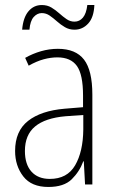

<svg xmlns="http://www.w3.org/2000/svg" viewBox="-20 -733 460 763"><path d="M210 -539Q281 -539 314 -496Q347 -453 347 -357V0H318L313 -92H311Q296 -51 265 -20.5Q234 10 172 10Q105 10 72.5 -32Q40 -74 40 -133Q40 -212 91.5 -252.5Q143 -293 237 -301L310 -307V-353Q310 -437 285.5 -471Q261 -505 208 -505Q182 -505 154 -497.5Q126 -490 94 -472L80 -503Q110 -520 143 -529.5Q176 -539 210 -539ZM240 -271Q160 -264 119.5 -230.5Q79 -197 79 -133Q79 -80 105 -51Q131 -22 178 -22Q247 -22 278.5 -76Q310 -130 311 -218V-276ZM68 -615Q72 -663 93 -688Q114 -713 146 -713Q168 -713 184.5 -703Q201 -693 215.5 -680Q230 -667 244.5 -657Q259 -647 276 -647Q296 -647 309.5 -663Q323 -679 327 -713H355Q353 -664 330.5 -639.5Q308 -615 276 -615Q255 -615 238 -625Q221 -635 206.5 -648Q192 -661 177.5 -671Q163 -681 146 -681Q128 -681 114 -665.5Q100 -650 97 -615Z"/></svg>

Font: Noto Sans Telugu Condensed ExtraLight
Style: Regular
Weight: 200
Width: 3
Designer: Jelle Bosma - Monotype Design Team
Foundry: Monotype Imaging Inc.
Version: Version 2.005; ttfautohint (v1.8.4.7-5d5b)